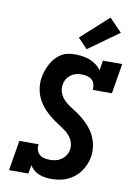

<svg xmlns="http://www.w3.org/2000/svg" viewBox="-106 -1062 811 1137"><g transform="rotate(10 300.0 -493.0)"><path d="M285 8Q265 8 245.5 5Q226 2 209 -5Q192 -12 178 -24Q164 -36 154 -51L145 0H29L59 -181H175Q172 -164 176.5 -147.5Q181 -131 193 -120.5Q205 -110 222 -106Q239 -102 256 -102Q273 -102 291 -106Q309 -110 325 -121Q341 -132 351 -148Q361 -164 364 -182Q367 -204 361 -224Q355 -244 342.5 -260Q330 -276 314 -288Q298 -300 281 -311Q264 -322 247.5 -333.5Q231 -345 215.5 -358Q200 -371 186 -385.5Q172 -400 160.5 -416.5Q149 -433 140.5 -451Q132 -469 127 -490Q122 -511 121 -532Q120 -553 124 -575Q127 -596 134.5 -616.5Q142 -637 152.5 -657Q163 -677 178 -694Q193 -711 212.5 -723Q232 -735 253.5 -739Q275 -743 296 -743Q319 -743 342 -739.5Q365 -736 385.5 -728Q406 -720 424 -706.5Q442 -693 454 -675L464 -735H580L550 -554H434Q437 -571 432.5 -587.5Q428 -604 416 -614.5Q404 -625 387.5 -629Q371 -633 354 -633Q337 -633 320 -628.5Q303 -624 288.5 -613Q274 -602 265 -586.5Q256 -571 254 -554Q250 -532 256 -512Q262 -492 274 -476Q286 -460 302 -447.5Q318 -435 335 -424.5Q352 -414 368.5 -402.5Q385 -391 400.5 -378Q416 -365 430 -350.5Q444 -336 455.5 -320Q467 -304 475.5 -286Q484 -268 489.5 -247.5Q495 -227 496 -206Q497 -185 494 -163Q490 -139 480.5 -116Q471 -93 456.5 -72.5Q442 -52 422 -36Q402 -20 379 -10Q356 0 332 4Q308 8 285 8ZM357 -785 300 -845 464 -994 540 -916Z"/></g></svg>

Font: Iosevka Curly Slab XBdEx
Style: Italic
Weight: 800
Width: 7
Italic angle: -9°
Monospace: yes
Designer: Belleve Invis
Foundry: Belleve Invis
Version: Version 11.1.0; ttfautohint (v1.8.3)